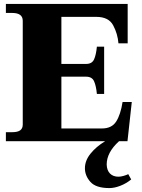

<svg xmlns="http://www.w3.org/2000/svg" viewBox="-20 -720 722 979"><path d="M634 168 649 195Q623 216 593 227.5Q563 239 538 239Q469 239 441 207.5Q413 176 413 138Q413 99 441.5 63.5Q470 28 516 0H10V-46H42Q70 -46 83 -55.5Q96 -65 96 -85V-614Q96 -654 42 -654H10V-700H631V-499H584Q580 -548 557 -591Q534 -634 471 -634H293V-394H419Q449 -394 459.5 -417Q470 -440 474 -482H511V-241H474Q470 -283 459.5 -306Q449 -329 419 -329H293V-65H500Q550 -65 572.5 -100.5Q595 -136 605 -200H652L630 0H587Q524 57 524 119Q525 149 541 165Q557 181 584 181Q595 181 609.5 177Q624 173 634 168Z"/></svg>

Font: Taviraj ExtraBold
Style: Regular
Weight: 800
Designer: Katatrad Team
Foundry: CadsonDemak
Version: Version 1.001